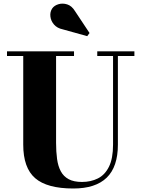

<svg xmlns="http://www.w3.org/2000/svg" viewBox="-20 -1036 790 1070"><path d="M729 -750V-724H637V-230Q637 -106.5 574.8 -46Q512.5 14.5 388.5 14.5Q242.5 14.5 176 -43Q109.5 -100.5 109.5 -230V-724H19V-750H392.5V-724H292.5V-240Q292.5 -190.5 298 -150.2Q303.5 -110 318.8 -81.5Q334 -53 362.5 -37.5Q391 -22 437 -22Q486 -22 525.2 -41.5Q564.5 -61 587.2 -106.8Q610 -152.5 610 -230V-724H522V-750ZM466 -834.5 329.5 -872.5Q298.5 -879 281 -899.2Q263.5 -919.5 260.8 -944.5Q258 -969.5 271 -989Q282.5 -1005.5 305.8 -1012.5Q329 -1019.5 354.5 -1011.5Q380 -1003.5 398 -974L479 -852Z"/></svg>

Font: Bodoni Moda 9pt ExtraBold
Style: Regular
Weight: 800
Designer: Owen Earl
Foundry: indestructible type
Version: Version 2.005